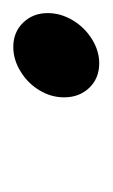

<svg xmlns="http://www.w3.org/2000/svg" viewBox="38 -193 168 286"><g transform="rotate(90 122.0 -50.0)"><path d="M73.2 -113.8Q95.7 -113.8 109.9 -98.9Q124 -84 124 -61.5Q124 -42 113.5 -24.7Q103 -7.3 85.4 3.4Q67.9 14.2 48.8 14.2Q26.9 14.2 12.7 -0.5Q-1.5 -15.1 -1.5 -37.1Q-1.5 -56.6 9.3 -74.5Q20 -92.3 37.4 -103Q54.7 -113.8 73.2 -113.8Z"/></g></svg>

Font: TypoPRO Playfair Display
Style: Italic
Weight: 400
Italic angle: -14°
Designer: Claus Eggers Sørensen
Foundry: Claus Eggers Sørensen
Version: Version 1.004;PS 001.004;hotconv 1.0.70;makeotf.lib2.5.58329